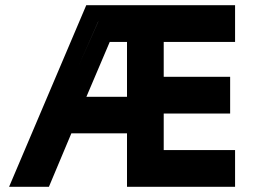

<svg xmlns="http://www.w3.org/2000/svg" viewBox="-20 -720 1007 740"><path d="M15 0 312.5 -700H886V-558.5H611V-424H867V-282.5H611V-141.5H886V0H469.5V-206H255L168.5 0ZM102 -56H101.5L197 -273.5H546.5V-63.5H837.5V-63H546V-357H817.5V-356.5H546V-637.5H837.5V-637H358.5ZM197.5 -273 359 -637.5H546.5V-273ZM313 -347H469.5V-558.5H403Z"/></svg>

Font: Tourney Black
Style: Regular
Weight: 900
Version: Version 1.015